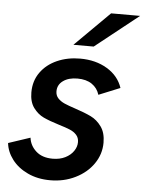

<svg xmlns="http://www.w3.org/2000/svg" viewBox="-54 -732 593 783"><g transform="rotate(5 242.5 -340.0)"><path d="M-3.4 -126.5 85.9 -156.2Q89.8 -124 115 -101.3Q140.1 -78.6 183.1 -78.6Q212.4 -78.6 234.4 -89.6Q256.3 -100.6 268.3 -118.2Q280.3 -135.7 280.3 -154.8Q280.3 -172.9 269.5 -184.6Q258.8 -196.3 242.4 -203.1Q226.1 -210 196.8 -218.8Q157.2 -231 132.8 -242.4Q108.4 -253.9 90.8 -277.8Q73.2 -301.8 73.2 -340.8Q73.2 -387.7 98.1 -422.6Q123 -457.5 165.5 -476.3Q208 -495.1 259.8 -495.1Q323.7 -495.1 370.6 -466.8Q417.5 -438.5 433.6 -390.1L346.2 -354.5Q337.9 -381.8 314.9 -397.5Q292 -413.1 255.9 -413.1Q219.7 -413.1 197.3 -397Q174.8 -380.9 174.8 -354Q174.8 -336.9 185.5 -325.4Q196.3 -314 212.4 -306.9Q228.5 -299.8 256.8 -290.5Q296.9 -277.3 322.5 -264.9Q348.1 -252.4 366.2 -227.3Q384.3 -202.1 384.3 -161.6Q384.3 -114.7 357.2 -75.4Q330.1 -36.1 283.4 -13.2Q236.8 9.8 180.7 9.8Q128.9 9.8 88.4 -9.3Q47.9 -28.3 24.2 -59.6Q0.5 -90.8 -3.4 -126.5ZM227.1 -548.8 369.1 -689.9H487.8L310.1 -548.8Z"/></g></svg>

Font: Acari Sans SemiBold
Style: Italic
Weight: 600
Italic angle: -13°
Designer: Alfredo Marco Pradil and Stefan Peev
Foundry: Hanken Design Co.
Version: Version 1.045;January 11, 2019;FontCreator 11.5.0.2425 64-bi